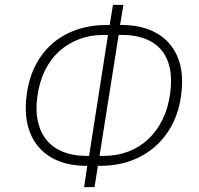

<svg xmlns="http://www.w3.org/2000/svg" viewBox="-20 -751 820 792"><path d="M327 21 342 -81 355 -67H335Q250 -67 190.5 -102Q131 -137 104.5 -202.5Q78 -268 90 -360Q99 -428 126.5 -481.5Q154 -535 197 -572Q240 -609 297 -628.5Q354 -648 421 -648H446L430 -634L446 -731H489L473 -634L461 -648H481Q567 -648 626.5 -614Q686 -580 713 -515Q740 -450 727 -357Q718 -290 690 -236.5Q662 -183 618 -145Q574 -107 517.5 -87Q461 -67 395 -67H370L386 -81L370 21ZM345 -92 428 -623 440 -607H408Q354 -607 308 -590Q262 -573 225.5 -540.5Q189 -508 165.5 -460.5Q142 -413 134 -352Q126 -293 137 -247Q148 -201 175 -170Q202 -139 243 -123.5Q284 -108 334 -108H361ZM388 -92 377 -108H409Q462 -108 508.5 -125.5Q555 -143 591 -176.5Q627 -210 650.5 -258Q674 -306 682 -366Q690 -427 680 -472Q670 -517 643.5 -547Q617 -577 576.5 -592Q536 -607 484 -607H457L472 -623Z"/></svg>

Font: Nunito Sans 10pt SemiCondensed ExtraLight
Style: Italic
Weight: 250
Width: 4
Italic angle: -9°
Designer: Vernon Adams
Foundry: Vernon Adams
Version: Version 3.101;gftools[0.9.27]